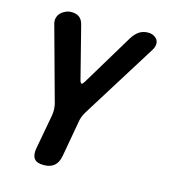

<svg xmlns="http://www.w3.org/2000/svg" viewBox="-111 -649 823 929"><g transform="rotate(15 300.0 -185.0)"><path d="M193 190Q159 190 146 173.5Q133 157 138 124L171 -55Q173 -70 172.5 -83.5Q172 -97 169 -110L66 -485Q62 -501 66.5 -515Q71 -529 80.5 -538.5Q90 -548 104 -554Q118 -560 133 -560Q157 -560 172.5 -548.5Q188 -537 194 -510L260 -251Q264 -238 269 -238Q274 -238 282 -251L438 -510Q455 -537 474 -548.5Q493 -560 517 -560Q532 -560 544 -554Q556 -548 562.5 -538.5Q569 -529 568.5 -515Q568 -501 558 -485L324 -110Q316 -97 310.5 -83.5Q305 -70 303 -55L271 124Q265 157 246 173.5Q227 190 193 190Z"/></g></svg>

Font: Maple Mono
Style: Bold Italic
Weight: 700
Italic angle: -10°
Monospace: yes
Designer: subframe7536
Version: Version 7.000